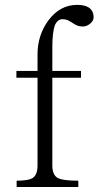

<svg xmlns="http://www.w3.org/2000/svg" viewBox="-20 -751 405 772"><path d="M46.9 1H294.9V-24.4Q231.4 -24.4 210.9 -36.1Q190.4 -48.8 190.4 -85.9V-438.5H305.7V-465.8H190.4V-560.5Q190.4 -620.1 200.2 -648.4Q210.9 -673.8 231.4 -673.8Q242.2 -673.8 252.9 -669.9Q258.8 -667 269.5 -660.2Q281.2 -652.3 288.1 -649.4Q298.8 -644.5 313.5 -644.5Q329.1 -644.5 342.8 -656.2Q356.4 -668 356.4 -680.7Q356.4 -708 336.9 -720.7Q320.3 -731.4 290 -731.4Q220.7 -731.4 173.8 -668Q130.9 -608.4 130.9 -533.2V-465.8H45.9V-438.5H130.9V-85.9Q130.9 -48.8 112.3 -36.1Q95.7 -24.4 46.9 -24.4Z"/></svg>

Font: Batang
Style: Regular
Weight: 400
Version: Version 2.21